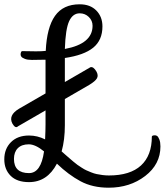

<svg xmlns="http://www.w3.org/2000/svg" viewBox="-201 -825 767 894"><path d="M-99 -587Q-86 -587 -65 -586.5Q-44 -586 -34 -586Q-6 -586 12 -588Q17 -697 55 -751Q93 -805 170 -805Q219 -805 247.5 -776Q276 -747 276 -702Q276 -638 233 -603Q190 -568 101 -555V-443L220 -512Q234 -516 248 -492Q258 -474 250.5 -460.5Q243 -447 215 -430L101 -364V-242Q101 -174 86 -120Q90 -116 103.5 -104.5Q117 -93 122 -88.5Q127 -84 140 -73Q153 -62 159.5 -57.5Q166 -53 179 -44.5Q192 -36 201 -32Q210 -28 223.5 -22.5Q237 -17 249 -14.5Q261 -12 276 -10Q291 -8 306 -8Q405 -8 455.5 -54.5Q506 -101 506 -189Q507 -195 521 -195Q526 -195 531 -191.5Q536 -188 541 -175.5Q546 -163 546 -143Q546 -60 475 -5.5Q404 49 305 49Q230 49 174 19Q118 -11 64 -63Q19 23 -66 23Q-122 23 -151.5 -6.5Q-181 -36 -181 -83Q-181 -132 -150 -163Q-119 -194 -66 -194Q-27 -194 9 -176Q11 -218 11 -246V-311L-117 -237Q-129 -225 -143 -249Q-164 -288 -112 -319L11 -390V-547Q-9 -546 -53 -546Q-73 -546 -85.5 -551Q-98 -556 -101.5 -561Q-105 -566 -105 -571Q-105 -577 -103.5 -581Q-102 -585 -100 -586ZM230 -705Q230 -729 212.5 -746Q195 -763 170 -763Q138 -763 121 -726.5Q104 -690 101 -597Q230 -621 230 -705ZM-136 -85Q-136 -19 -66 -19Q-10 -19 4 -120Q-36 -153 -67 -153Q-100 -153 -118 -135Q-136 -117 -136 -85Z"/></svg>

Font: Sofia
Style: Regular
Weight: 400
Designer: Paula Nazal and Daniel Hernndez
Foundry: Paula Nazal, Daniel Hernndez
Version: Version 1.001